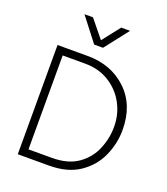

<svg xmlns="http://www.w3.org/2000/svg" viewBox="-163 -1034 993 1143"><g transform="rotate(20 334.0 -462.5)"><path d="M345 -772H289L173 -922H227L318 -810L406 -922H462ZM282 -52Q384 -52 447 -96Q510 -140 539 -209Q568 -278 568 -352Q568 -432 531.5 -499Q495 -566 429.5 -606.5Q364 -647 277 -647H135V-52ZM282 -3H85V-695H276Q426 -695 524 -602Q622 -509 622 -352Q622 -265 586 -185Q550 -105 474.5 -54Q399 -3 282 -3Z"/></g></svg>

Font: LXGW 975 Gothic SC 200W
Style: Regular
Weight: 200
Version: Version 2.01;February 25, 2021